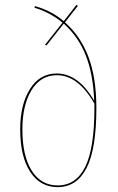

<svg xmlns="http://www.w3.org/2000/svg" viewBox="-20 -760 484 789"><path d="M376 -316Q376 -147 335.5 -69Q295 9 217 9Q145 9 104 -54Q63 -117 63 -229Q63 -330 103 -394Q143 -458 213 -458Q302 -458 367 -346Q363 -454 333 -531Q303 -608 242 -663L171 -573L165 -576L237 -667Q184 -710 122 -728L123 -735Q190 -717 242 -673L294 -740L300 -736L247 -668Q311 -612 343.5 -526Q376 -440 376 -316ZM368 -316V-334Q301 -451 214 -451Q147 -451 109.5 -389.5Q72 -328 72 -228Q72 -119 110.5 -58.5Q149 2 217 2Q292 2 330 -74Q368 -150 368 -316Z"/></svg>

Font: Fira Sans Compressed Eight
Style: Regular
Weight: 100
Width: 1
Designer: bBox Type GmbH & Carrois Corporate GbR & Edenspiekermann AG
Foundry: bBox Type GmbH & Carrois Corporate GbR & Edenspiekermann AG
Version: Version 4.301